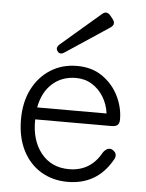

<svg xmlns="http://www.w3.org/2000/svg" viewBox="-53 -773 630 827"><g transform="rotate(5 262.0 -359.5)"><path d="M270 11Q205 11 154.5 -19.5Q104 -50 75.5 -106.5Q47 -163 47 -240Q47 -315 75.5 -371Q104 -427 154 -458.5Q204 -490 268 -490Q333 -490 378.5 -458Q424 -426 448 -377Q472 -328 472 -277Q472 -259 463.5 -252Q455 -245 439 -245H108Q106 -155 150.5 -99.5Q195 -44 271 -44Q365 -44 411 -129Q431 -155 452 -143Q478 -126 459 -98Q396 11 270 11ZM112 -297H412Q407 -336 387.5 -368Q368 -400 337.5 -419Q307 -438 268 -438Q207 -438 165.5 -400.5Q124 -363 112 -297ZM210 -544Q190 -530 179 -545Q167 -560 185 -576L355 -722Q374 -739 391 -719L403 -704Q419 -683 397 -668Z"/></g></svg>

Font: Zen Maru Gothic
Style: Regular
Weight: 400
Designer: Yoshimichi Ohira
Foundry: Positype
Version: Version 1.002